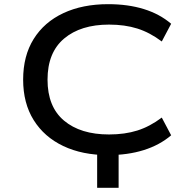

<svg xmlns="http://www.w3.org/2000/svg" viewBox="-20 -734 915 921"><path d="M446 167V-46H549V167ZM498 10Q375 10 283.5 -33.5Q192 -77 141.5 -158Q91 -239 91 -352Q91 -466 141.5 -547Q192 -628 284 -671Q376 -714 499 -714Q594 -714 670 -690.5Q746 -667 801 -620L756 -535Q699 -578 639 -597Q579 -616 503 -616Q367 -616 287.5 -549Q208 -482 208 -352Q208 -222 287 -155.5Q366 -89 503 -89Q579 -89 639 -108Q699 -127 756 -170L801 -85Q746 -38 669.5 -14Q593 10 498 10Z"/></svg>

Font: Nunito Sans 7pt Expanded Medium
Style: Regular
Weight: 500
Width: 7
Designer: Vernon Adams
Foundry: Vernon Adams
Version: Version 3.101;gftools[0.9.27]